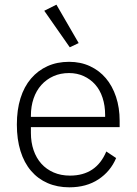

<svg xmlns="http://www.w3.org/2000/svg" viewBox="-20 -788 583 820"><path d="M276 12Q225 12 183.5 -6Q142 -24 112.5 -58.5Q83 -93 67.5 -143Q52 -193 52 -256Q52 -319 67.5 -368.5Q83 -418 112.5 -452.5Q142 -487 183 -505.5Q224 -524 275 -524Q324 -524 364 -505.5Q404 -487 432 -454Q460 -421 475.5 -374.5Q491 -328 491 -272V-245H112V-220Q112 -180 123.5 -146.5Q135 -113 156.5 -89Q178 -65 209 -51.5Q240 -38 279 -38Q391 -38 434 -141L476 -113Q452 -56 400.5 -22Q349 12 276 12ZM275 -476Q238 -476 208 -462.5Q178 -449 156.5 -425Q135 -401 123.5 -367.5Q112 -334 112 -294V-289H429V-297Q429 -337 418 -370.5Q407 -404 386.5 -427Q366 -450 337.5 -463Q309 -476 275 -476ZM169 -742 221 -768 316 -604 278 -586Z"/></svg>

Font: IBM Plex Sans Devanagari Light
Style: Regular
Weight: 300
Designer: Mike Abbink, Paul van der Laan, Pieter van Rosmalen, Erin McLaughlin
Foundry: Bold Monday
Version: Version 1.1